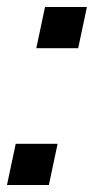

<svg xmlns="http://www.w3.org/2000/svg" viewBox="-21 -530 269 550"><path d="M83 -392 108 -510H228L203 -392ZM-1 0 24 -118H144L119 0Z"/></svg>

Font: Saira ExtraCondensed
Style: Bold Italic
Weight: 700
Width: 2
Italic angle: -12°
Designer: Hector Gatti with collaboration of the Omnibus-Type team
Foundry: Omnibus-Type
Version: Version 1.101